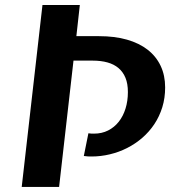

<svg xmlns="http://www.w3.org/2000/svg" viewBox="-20 -735 707 755"><path d="M212.4 0H65.4L147 -715.3H293.9L280.3 -592.8H369.6Q431.2 -592.8 479.2 -579.1Q527.3 -565.4 560.8 -539.3Q594.2 -513.2 611.8 -475.8Q629.4 -438.5 629.4 -391.1Q629.4 -349.6 618.2 -313.2Q606.9 -276.9 586.9 -246.8Q566.9 -216.8 539.6 -193.1Q512.2 -169.4 480 -153.1Q447.8 -136.7 412.1 -128.2Q376.5 -119.6 339.8 -119.6Q333 -119.6 325.9 -119.9Q318.8 -120.1 309.6 -121.6L327.6 -210.9Q333 -210 338.6 -209.7Q344.2 -209.5 349.6 -209.5Q380.4 -209.5 405 -221.9Q429.7 -234.4 447 -256.3Q464.4 -278.3 473.6 -308.1Q482.9 -337.9 482.9 -373Q482.9 -405.8 473.4 -429Q463.9 -452.1 446 -467.3Q428.2 -482.4 402.6 -489.5Q377 -496.6 344.7 -496.6H269Z"/></svg>

Font: Proza Libre
Style: SemiBold Italic
Weight: 600
Designer: Jasper de Waard
Foundry: Jasper de Waard
Version: Version 1.000; ttfautohint (v1.4.1.8-43bc)